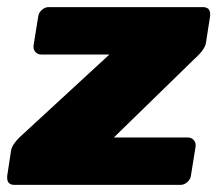

<svg xmlns="http://www.w3.org/2000/svg" viewBox="-41 -520 628 540"><path d="M-20.8 -20V-25L-10 -95.8Q-7.5 -115 22.5 -141.7L266.7 -366.7H75Q65.8 -366.7 59.6 -372.9Q53.3 -379.2 53.3 -387.5V-391.7L66.7 -475Q68.3 -485 77.1 -492.5Q85.8 -500 95.8 -500H529.2Q550 -500 550 -480V-475L538.3 -400Q535.8 -380.8 505.8 -354.2L279.2 -133.3H487.5Q496.7 -133.3 502.9 -127.1Q509.2 -120.8 509.2 -112.5V-108.3L495.8 -25Q494.2 -15 485.4 -7.5Q476.7 0 466.7 0H0Q-20.8 0 -20.8 -20Z"/></svg>

Font: BoonTook Mon
Style: Italic
Weight: 400
Italic angle: -9°
Designer: Sungsit Sawaiwan
Foundry: FontUni
Version: Version 3.0